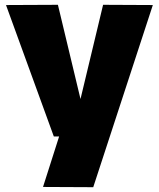

<svg xmlns="http://www.w3.org/2000/svg" viewBox="-20 -568 660 799"><path d="M159 210 226 0H204L5 -547L221 -548L315 -156L409 -548L616 -547L368 211Z"/></svg>

Font: Georama ExtraCondensed Thin ExtraBold
Style: Regular
Weight: 800
Version: Version 1.001